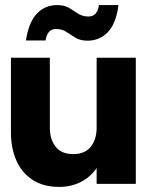

<svg xmlns="http://www.w3.org/2000/svg" viewBox="-20 -723 583 755"><path d="M213 12Q151 12 108.5 -15.5Q66 -43 44.5 -91.5Q23 -140 23 -202V-496H176V-221Q176 -175 199 -146Q222 -117 268 -117Q314 -117 337 -146Q360 -175 360 -221V-496H514V0H360V-62Q334 -25 296 -6.5Q258 12 213 12ZM324 -563Q296 -563 277 -574.5Q258 -586 241 -597.5Q224 -609 200 -609Q183 -609 173 -598Q163 -587 159 -564H82Q93 -636 125 -669.5Q157 -703 205 -703Q234 -703 252.5 -691.5Q271 -680 288 -669Q305 -658 328 -658Q345 -658 355.5 -669Q366 -680 369 -703H446Q436 -629 403.5 -596Q371 -563 324 -563Z"/></svg>

Font: Rethink Sans ExtraBold
Style: Regular
Weight: 800
Designer: The Rethink Sans project authors (Hans Thiessen). DM Sans designed by Colophon Foundry.
Foundry: Rethink Communications LLC
Version: Version 1.001